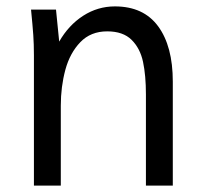

<svg xmlns="http://www.w3.org/2000/svg" viewBox="-20 -580 640 600"><path d="M77 -550H155L165 -450Q194.5 -501.5 240 -530.8Q285.5 -560 339 -560Q428.5 -560 474.2 -497.8Q520 -435.5 520 -325V0H436V-285Q436 -344 427 -386.5Q418 -429 391.2 -455.5Q364.5 -482 315 -482Q263.5 -482 231 -448.2Q198.5 -414.5 184.2 -361.8Q170 -309 170 -250V0H86V-407Q86 -441.5 84 -470.5Q82 -499.5 77 -550Z"/></svg>

Font: JuliaMono
Style: Regular
Weight: 400
Monospace: yes
Designer: cormullion
Foundry: corm
Version: Version 0.055; ttfautohint (v1.8.4)